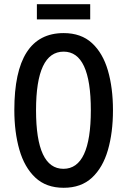

<svg xmlns="http://www.w3.org/2000/svg" viewBox="-20 -881 603 911"><path d="M516 -358Q516 -252 492 -169Q468 -86 416.5 -38Q365 10 282 10Q199 10 147.5 -38.5Q96 -87 72 -170.5Q48 -254 48 -359Q48 -724 282 -724Q365 -724 416.5 -676.5Q468 -629 492 -546.5Q516 -464 516 -358ZM151 -358Q151 -80 281 -80Q411 -80 411 -358Q411 -636 282 -636Q151 -636 151 -358ZM408 -861V-789H155V-861Z"/></svg>

Font: Noto Sans Lao Looped ExtraCondensed Medium
Style: Regular
Weight: 500
Width: 2
Designer: Mark Frömberg, Ben Mitchell
Foundry: The Fontpad Ltd
Version: Version 1.002; ttfautohint (v1.8.4.7-5d5b)